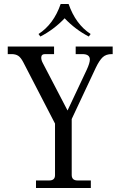

<svg xmlns="http://www.w3.org/2000/svg" viewBox="-20 -946 606 966"><path d="M325.2 -925.8Q360.8 -823.7 436 -774.9L426.8 -762.2Q359.4 -796.9 305.2 -854Q251.5 -797.4 183.1 -762.2L173.8 -774.9Q250 -824.2 285.2 -925.8ZM207 -673.8Q187.5 -673.8 187.5 -656.2Q187.5 -643.6 194.8 -629.9L319.8 -390.1L416 -594.2Q432.1 -628.9 432.1 -646.5Q432.1 -673.8 394 -673.8H360.8V-711.9H546.9V-673.8H542Q513.7 -673.8 496.8 -658.2Q480 -642.6 461.9 -605L340.8 -347.2V-65.9Q340.8 -38.1 370.1 -38.1H437V0H161.1V-38.1H228Q256.8 -38.1 256.8 -64.9V-324.2L97.2 -632.8Q84.5 -657.2 71.3 -665.5Q58.1 -673.8 38.1 -673.8H19V-711.9H252V-673.8Z"/></svg>

Font: New Heterodox Mono
Style: Book
Weight: 400
Designer: Hao Chi Kiang <hello@hckiang.com>, Alexey Kryukov <alexios@thessalonica.org.ru>
Version: Version 0.0.3